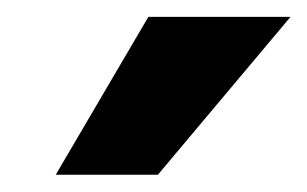

<svg xmlns="http://www.w3.org/2000/svg" viewBox="-20 -770 365 228"><path d="M46.2 -562.5 156.2 -750H325L167.5 -562.5Z"/></svg>

Font: Now Alt Black
Style: Regular
Weight: 900
Designer: Alfredo Marco Pradil
Foundry: Alfredo Marco Pradil
Version: Version 1.002;PS 001.002;hotconv 1.0.88;makeotf.lib2.5.64775